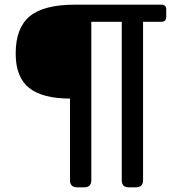

<svg xmlns="http://www.w3.org/2000/svg" viewBox="-20 -700 777 820"><path d="M279 70V-279Q162 -279 104.5 -324.5Q47 -370 47 -471Q47 -581 107 -630.5Q167 -680 299 -680H669Q690 -680 690 -659V-628Q690 -607 669 -607H591V70Q591 100 560 100H530Q500 100 500 70V-607H370V70Q370 100 339 100H310Q279 100 279 70Z"/></svg>

Font: Mitr Light
Style: Regular
Weight: 300
Designer: Thanarat Vachiruckul
Foundry: Cadson Demak
Version: Version 1.003